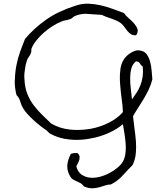

<svg xmlns="http://www.w3.org/2000/svg" viewBox="-20 -763 884 1038"><path d="M803.7 -334Q795.9 -303.7 783.7 -278.3Q771.5 -252.9 757.3 -229Q743.2 -205.1 728 -182.1Q712.9 -159.2 699.2 -134.8Q702.1 -103.5 707 -68.8Q711.9 -34.2 714.8 0Q715.8 16.6 715.8 31.2Q715.8 49.8 713.9 68.4Q710.9 101.6 696.3 129.9Q668 158.2 642.1 187Q616.2 215.8 579.1 234.4Q563.5 234.4 548.3 239.7Q533.2 245.1 516.6 249.5Q500 253.9 481.4 254.9H476.6Q460 254.9 438.5 247.1Q433.6 245.1 428.7 238.8Q423.8 232.4 416 227.5Q400.4 219.7 384.3 212.4Q368.2 205.1 360.4 192.4Q343.8 165 343.8 138.7V129.9Q346.7 99.6 363.3 68.4Q372.1 66.4 380.9 64.5H399.4Q408.2 73.2 410.2 82V88.9Q410.2 94.7 409.2 99.6Q406.2 109.4 401.4 118.7Q396.5 127.9 392.6 136.7Q400.4 166 419.9 180.2Q439.5 194.3 464.8 197.3Q471.7 198.2 479.5 198.2Q498 198.2 517.6 193.4Q544.9 186.5 570.3 173.3Q595.7 160.2 615.2 143.6Q634.8 127 644.5 110.4Q655.3 90.8 658.2 65.4Q660.2 49.8 660.2 34.2Q660.2 23.4 659.2 12.7Q657.2 -14.6 652.8 -41.5Q648.4 -68.4 644.5 -91.8Q614.3 -65.4 566.9 -43.9Q519.5 -22.5 465.8 -13.7Q430.7 -6.8 394.5 -6.8Q375 -6.8 356.4 -8.8Q299.8 -13.7 252 -40Q246.1 -43 241.2 -48.8Q236.3 -54.7 229.5 -59.6Q214.8 -69.3 196.8 -83.5Q178.7 -97.7 161.6 -113.3Q144.5 -128.9 129.4 -145.5Q114.3 -162.1 105.5 -176.8Q94.7 -194.3 89.4 -214.4Q84 -234.4 69.3 -249Q59.6 -286.1 59.6 -322.3Q59.6 -327.1 60.5 -333Q61.5 -374 69.3 -412.6Q77.1 -451.2 89.8 -486.3Q102.5 -521.5 115.2 -552.7Q165 -611.3 229.5 -656.7Q293.9 -702.1 385.7 -731.4Q419.9 -743.2 452.1 -743.2H455.1Q488.3 -742.2 521.5 -734.9Q554.7 -727.5 586.9 -715.8Q619.1 -704.1 650.4 -692.4Q659.2 -678.7 674.8 -665.5Q690.4 -652.3 703.6 -637.7Q716.8 -623 722.7 -607.4Q724.6 -601.6 724.6 -596.7Q724.6 -585 715.8 -572.3H709Q698.2 -572.3 689.5 -577.1Q678.7 -584 669.9 -594.2Q661.1 -604.5 652.8 -616.7Q644.5 -628.9 634.8 -636.7Q623 -645.5 610.4 -651.4Q597.7 -657.2 584.5 -661.6Q571.3 -666 557.6 -670.9Q543.9 -675.8 530.3 -682.6Q491.2 -684.6 456.1 -687.5Q450.2 -688.5 443.4 -688.5Q415 -688.5 385.7 -676.8Q378.9 -673.8 373.5 -668.5Q368.2 -663.1 360.4 -660.2Q347.7 -655.3 335 -653.3Q322.3 -651.4 311.5 -646.5Q287.1 -636.7 262.2 -620.6Q237.3 -604.5 215.3 -585Q193.4 -565.4 176.3 -543.9Q159.2 -522.5 151.4 -502.9Q149.4 -499 149.4 -494.1V-488.3Q149.4 -483.4 147.5 -477.5Q144.5 -466.8 136.2 -456.1Q127.9 -445.3 125 -434.6Q117.2 -411.1 114.3 -383.8Q111.3 -366.2 111.3 -350.6Q111.3 -341.8 112.3 -334Q114.3 -290 127.4 -256.3Q140.6 -222.7 161.1 -195.3Q181.6 -168 206.1 -144Q230.5 -120.1 255.9 -95.7Q301.8 -68.4 358.4 -62.5Q378.9 -60.5 399.4 -60.5Q434.6 -60.5 468.8 -66.4Q522.5 -76.2 569.3 -100.1Q616.2 -124 644.5 -157.2Q643.6 -187.5 638.2 -225.6Q632.8 -263.7 629.9 -302.7Q627.9 -323.2 627.9 -343.8Q627.9 -360.4 629.9 -377Q631.8 -413.1 647.5 -438.5Q652.3 -447.3 661.6 -457Q670.9 -466.8 682.6 -474.6Q694.3 -482.4 708 -487.3Q717.8 -491.2 727.5 -491.2Q731.4 -491.2 735.4 -490.2Q759.8 -487.3 772.5 -470.2Q785.2 -453.1 791.5 -429.7Q797.9 -406.2 799.8 -380.4Q801.8 -354.5 803.7 -334ZM752 -402.3Q742.2 -409.2 736.8 -419.4Q731.4 -429.7 715.8 -431.6Q696.3 -417 689.9 -392.1Q683.6 -367.2 683.6 -338.9Q683.6 -309.6 687.5 -279.8Q691.4 -250 693.4 -225.6Q706.1 -243.2 718.3 -261.7Q730.5 -280.3 738.8 -301.3Q747.1 -322.3 751 -347.7Q752.9 -361.3 752.9 -377Q752.9 -389.6 752 -402.3Z"/></svg>

Font: Crafty Girls
Style: Regular
Weight: 400
Designer: Crystal Kluge
Foundry: Font Diner, Inc DBA Tart Workshop
Version: Version 1.001